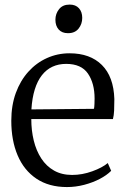

<svg xmlns="http://www.w3.org/2000/svg" viewBox="-20 -784 534 816"><path d="M264.5 11Q188 11 135 -24.5Q82 -60 55 -123.5Q28 -187 28 -271Q28 -336 47.2 -388.8Q66.5 -441.5 100.5 -479.2Q134.5 -517 179.5 -537.2Q224.5 -557.5 275.5 -557.5Q363 -557.5 413 -507.8Q463 -458 466 -363Q466 -334 465 -313.8Q464 -293.5 460 -278H113Q113 -229.5 123.5 -186.5Q134 -143.5 155.5 -110.5Q177 -77.5 209.8 -59Q242.5 -40.5 286.5 -40.5Q329.5 -40.5 372.2 -56Q415 -71.5 438 -91L452.5 -58Q433.5 -39 403.8 -23.5Q374 -8 337.8 1.5Q301.5 11 264.5 11ZM113.5 -319 379.5 -321.5Q381 -330 381.5 -342.8Q382 -355.5 382 -365Q382 -430 353.8 -471.2Q325.5 -512.5 261 -512.5Q229 -512.5 203 -500.5Q177 -488.5 158 -464.2Q139 -440 127.8 -403.8Q116.5 -367.5 113.5 -319ZM268.5 -643Q243.5 -643 229.5 -658.5Q215.5 -674 215.5 -700Q215.5 -725.5 231 -745Q246.5 -764.5 275.5 -764.5H276.5Q301.5 -764.5 315.5 -749Q329.5 -733.5 329.5 -708Q329.5 -682 314 -662.5Q298.5 -643 269.5 -643Z"/></svg>

Font: Merriweather 48pt Light
Style: Regular
Weight: 300
Version: Version 2.100